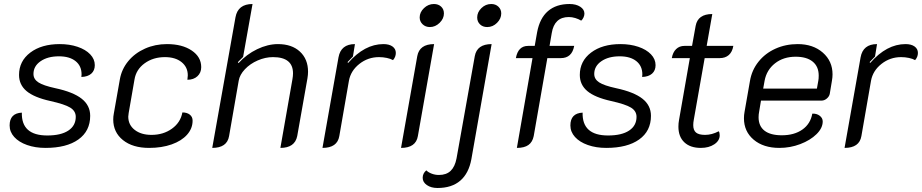

<svg xmlns="http://www.w3.org/2000/svg" viewBox="-20 -729 4602 958"><path d="M28 -103Q28 -164 89 -167Q86 -53 216 -53Q284 -53 321 -77.5Q358 -102 358 -146Q358 -175 330.5 -192Q303 -209 231 -225Q150 -243 112.5 -274.5Q75 -306 75 -355Q75 -424 131 -466.5Q187 -509 278 -509Q327 -509 367 -495.5Q407 -482 430 -458Q453 -434 453 -404Q453 -377 435.5 -361.5Q418 -346 386 -345Q387 -350 387 -358Q387 -400 357 -424Q327 -448 274 -448Q218 -448 182.5 -423.5Q147 -399 147 -360Q147 -334 171.5 -318Q196 -302 256 -289Q345 -270 387.5 -236.5Q430 -203 430 -151Q430 -75 371 -33Q312 9 207 9Q156 9 115 -5.5Q74 -20 51 -45.5Q28 -71 28 -103Z M545 -133Q545 -148 548 -163L578 -333Q587 -384 620 -424Q653 -464 703.5 -486.5Q754 -509 813 -509Q889 -509 936.5 -477Q984 -445 984 -394Q984 -366 965 -348.5Q946 -331 915 -331Q917 -345 917 -353Q917 -394 886 -419Q855 -444 803 -444Q744 -444 701.5 -413Q659 -382 651 -332L622 -165Q620 -153 620 -147Q620 -106 652 -81Q684 -56 736 -56Q795 -56 838 -87Q881 -118 890 -168Q913 -168 927 -157Q941 -146 941 -127Q941 -88 913.5 -57Q886 -26 836.5 -8.5Q787 9 724 9Q642 9 593.5 -30Q545 -69 545 -133Z M1155 -643Q1167 -709 1240 -709L1193 -445Q1193 -445 1167 -419L1170 -414Q1210 -458 1263 -483.5Q1316 -509 1367 -509Q1436 -509 1476.5 -471.5Q1517 -434 1517 -371Q1517 -356 1514 -338L1463 -50Q1451 9 1379 9L1439 -333Q1442 -350 1442 -363Q1442 -444 1342 -444Q1304 -444 1266 -427.5Q1228 -411 1202 -383.5Q1176 -356 1171 -326L1123 -50Q1113 9 1039 9Z M1721 -326 1673 -50Q1663 9 1589 9L1669 -443Q1681 -509 1751 -509L1741 -447Q1732 -438 1714 -419L1717 -415Q1799 -509 1893 -509Q1922 -509 1938.5 -497Q1955 -485 1955 -465Q1955 -445 1941 -429Q1929 -436 1910 -440Q1891 -444 1871 -444Q1816 -444 1773 -410Q1730 -376 1721 -326Z M2074 -642Q2074 -668 2095.5 -688.5Q2117 -709 2145 -709Q2167 -709 2181 -696Q2195 -683 2195 -662Q2195 -636 2173.5 -615Q2152 -594 2125 -594Q2103 -594 2088.5 -608Q2074 -622 2074 -642ZM2062 -449Q2073 -509 2146 -509L2065 -50Q2055 9 1981 9Z M2361 -642Q2361 -668 2382 -688.5Q2403 -709 2431 -709Q2453 -709 2467 -695.5Q2481 -682 2481 -662Q2481 -636 2460 -615Q2439 -594 2411 -594Q2389 -594 2375 -607.5Q2361 -621 2361 -642ZM2089 158Q2089 136 2107 121Q2117 131 2134 137.5Q2151 144 2170 144Q2207 144 2228.5 123.5Q2250 103 2258 61L2349 -449Q2360 -509 2433 -509L2332 65Q2319 136 2276.5 172.5Q2234 209 2163 209Q2131 209 2110 194.5Q2089 180 2089 158Z M2637 -439H2554Q2565 -500 2615 -500H2648L2660 -568Q2673 -638 2714 -673.5Q2755 -709 2822 -709Q2854 -709 2875 -695.5Q2896 -682 2896 -661Q2896 -652 2891.5 -642Q2887 -632 2880 -626Q2867 -634 2850.5 -639Q2834 -644 2818 -644Q2746 -644 2733 -564L2722 -500H2845Q2834 -439 2778 -439H2711L2643 -50Q2637 -20 2616.5 -5.5Q2596 9 2559 9Z M2826 -103Q2826 -164 2887 -167Q2884 -53 3014 -53Q3082 -53 3119 -77.5Q3156 -102 3156 -146Q3156 -175 3128.5 -192Q3101 -209 3029 -225Q2948 -243 2910.5 -274.5Q2873 -306 2873 -355Q2873 -424 2929 -466.5Q2985 -509 3076 -509Q3125 -509 3165 -495.5Q3205 -482 3228 -458Q3251 -434 3251 -404Q3251 -377 3233.5 -361.5Q3216 -346 3184 -345Q3185 -350 3185 -358Q3185 -400 3155 -424Q3125 -448 3072 -448Q3016 -448 2980.5 -423.5Q2945 -399 2945 -360Q2945 -334 2969.5 -318Q2994 -302 3054 -289Q3143 -270 3185.5 -236.5Q3228 -203 3228 -151Q3228 -75 3169 -33Q3110 9 3005 9Q2954 9 2913 -5.5Q2872 -20 2849 -45.5Q2826 -71 2826 -103Z M3365 -97Q3365 -114 3368 -130L3422 -439H3332Q3337 -468 3353.5 -484Q3370 -500 3395 -500H3433L3451 -600Q3462 -659 3534 -659L3506 -500H3639Q3634 -470 3616.5 -454.5Q3599 -439 3571 -439H3496L3442 -133Q3439 -117 3439 -105Q3439 -79 3453 -67.5Q3467 -56 3498 -56Q3532 -56 3566 -74Q3571 -68 3571 -54Q3571 -27 3544 -9Q3517 9 3477 9Q3424 9 3394.5 -19Q3365 -47 3365 -97Z M3692 -139Q3692 -155 3695 -171L3722 -325Q3731 -379 3764.5 -421Q3798 -463 3849 -486Q3900 -509 3960 -509Q4037 -509 4085.5 -466.5Q4134 -424 4134 -358Q4134 -343 4131 -326L4120 -260Q4117 -247 4105 -237Q4093 -227 4079 -227H3777L3768 -173Q3765 -158 3765 -144Q3765 -100 3794.5 -77Q3824 -54 3881 -54Q3943 -54 3983.5 -82.5Q4024 -111 4033 -162Q4055 -163 4070 -151.5Q4085 -140 4085 -123Q4085 -90 4054 -59.5Q4023 -29 3973 -10Q3923 9 3869 9Q3789 9 3740.5 -32Q3692 -73 3692 -139ZM4056 -287 4063 -326Q4065 -335 4065 -352Q4065 -397 4035 -421.5Q4005 -446 3950 -446Q3889 -446 3847 -413Q3805 -380 3795 -326L3788 -287Z M4326 -326 4278 -50Q4268 9 4194 9L4274 -443Q4286 -509 4356 -509L4346 -447Q4337 -438 4319 -419L4322 -415Q4404 -509 4498 -509Q4527 -509 4543.5 -497Q4560 -485 4560 -465Q4560 -445 4546 -429Q4534 -436 4515 -440Q4496 -444 4476 -444Q4421 -444 4378 -410Q4335 -376 4326 -326Z"/></svg>

Font: K2D Light
Style: Italic
Weight: 300
Italic angle: -10°
Designer: Katatrad Aksorn Co.,Ltd.
Foundry: Cadson Demak Co.,Ltd.
Version: Version 1.000; ttfautohint (v1.6)